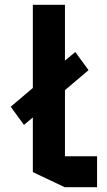

<svg xmlns="http://www.w3.org/2000/svg" viewBox="-20 -781 447 801"><path d="M80 -260 25 -335V-336L117 -414V-761H251V-528L294 -564L349 -489V-488L251 -405V-129H385V0H250L117 -63V-291Z"/></svg>

Font: Foldit Thin SemiBold
Style: Regular
Weight: 600
Version: Version 1.003